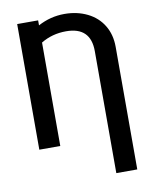

<svg xmlns="http://www.w3.org/2000/svg" viewBox="-98 -794 850 1070"><g transform="rotate(-10 326.5 -259.0)"><path d="M190.9 -682.6Q261.7 -720.7 340.8 -720.7Q412.6 -720.7 470.2 -692.4Q527.8 -664.1 559.3 -611.8Q590.8 -559.6 590.8 -490.7V203.1H472.2V-487.3Q472.2 -624 333 -624Q254.4 -624 190.9 -585.4V0H72.3V-710.9H190.9Z"/></g></svg>

Font: Roboto Medium
Style: Regular
Weight: 500
Designer: Google
Version: Version 2.134; 2016; ttfautohint (v1.6)